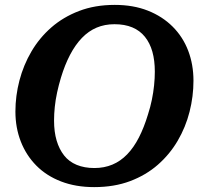

<svg xmlns="http://www.w3.org/2000/svg" viewBox="-20 -748 848 785"><path d="M365 17Q290 17 230 -6Q170 -29 128.5 -71Q87 -113 65 -169.5Q43 -226 43 -292Q43 -356 59.5 -419Q76 -482 108.5 -537.5Q141 -593 189.5 -635.5Q238 -678 303 -703Q368 -728 449 -728Q525 -728 584.5 -704.5Q644 -681 686 -639Q728 -597 749.5 -540.5Q771 -484 771 -418Q771 -354 755 -291Q739 -228 706.5 -172.5Q674 -117 625.5 -74.5Q577 -32 512 -7.5Q447 17 365 17ZM448 -649Q408 -649 375 -635Q342 -621 315 -593Q288 -565 266.5 -524Q245 -483 229 -430Q220 -400 213.5 -370Q207 -340 204 -311Q201 -282 201 -255Q201 -209 211.5 -173.5Q222 -138 242 -112.5Q262 -87 293.5 -74Q325 -61 366 -61Q406 -61 439.5 -75Q473 -89 500 -117Q527 -145 548 -186Q569 -227 585 -280Q595 -311 601 -340.5Q607 -370 610 -399Q613 -428 613 -455Q613 -501 603 -536.5Q593 -572 572.5 -597.5Q552 -623 521 -636Q490 -649 448 -649Z"/></svg>

Font: Roboto Serif 20pt SemiBold
Style: Italic
Weight: 600
Italic angle: -10°
Version: Version 1.007